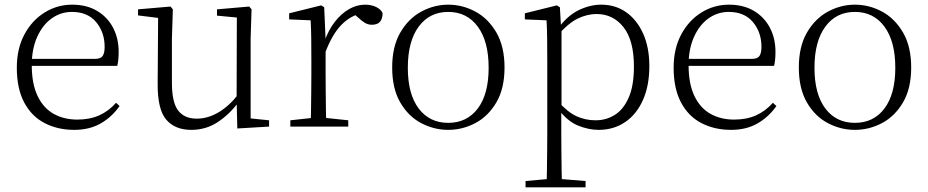

<svg xmlns="http://www.w3.org/2000/svg" viewBox="-20 -542 3973 822"><path d="M298 14Q227 14 171 -15Q115 -44 83.5 -103.5Q52 -163 52 -252Q52 -334 84.5 -394.5Q117 -455 171 -488.5Q225 -522 289 -522Q351 -522 395.5 -495.5Q440 -469 464 -423.5Q488 -378 488 -320Q488 -283 482 -260H82V-290H387Q411 -290 419.5 -302.5Q428 -315 428 -341Q428 -404 391.5 -447.5Q355 -491 288 -491Q240 -491 201 -463Q162 -435 139 -383.5Q116 -332 116 -263Q116 -183 141 -131Q166 -79 210 -54.5Q254 -30 311 -30Q364 -30 404.5 -48Q445 -66 477 -102L492 -88Q459 -41 411 -13.5Q363 14 298 14Z M799 14Q729 14 691.5 -30Q654 -74 655 -185L657 -478L676 -463L571 -476V-502L710 -514L720 -502L716 -377V-188Q716 -103 743 -68.5Q770 -34 822 -34Q870 -34 915.5 -61Q961 -88 999 -137L1018 -103H1000Q961 -51 911 -18.5Q861 14 799 14ZM996 8 993 -116V-117L994 -467L909 -475V-502L1047 -514L1057 -502L1053 -377V-35L1132 -27V0Z M1223 0V-27L1334 -39H1357L1471 -27V0ZM1310 0Q1311 -24 1311.5 -64.5Q1312 -105 1312.5 -149Q1313 -193 1313 -226V-281Q1313 -333 1312.5 -375.5Q1312 -418 1310 -455L1218 -459V-485L1355 -519L1368 -511L1374 -371V-370V-226Q1374 -193 1374.5 -149Q1375 -105 1375.5 -64.5Q1376 -24 1377 0ZM1373 -318 1356 -367H1370Q1386 -413 1413 -448Q1440 -483 1473.5 -502.5Q1507 -522 1543 -522Q1570 -522 1590.5 -512Q1611 -502 1618 -486Q1618 -462 1607 -449Q1596 -436 1572 -436Q1556 -436 1542.5 -444Q1529 -452 1512 -468L1489 -488H1538Q1482 -477 1442 -436Q1402 -395 1373 -318Z M1899 14Q1838 14 1783 -15Q1728 -44 1693.5 -103.5Q1659 -163 1659 -253Q1659 -343 1694 -403Q1729 -463 1784 -492.5Q1839 -522 1899 -522Q1960 -522 2015 -492.5Q2070 -463 2105 -403Q2140 -343 2140 -253Q2140 -163 2105 -103.5Q2070 -44 2015 -15Q1960 14 1899 14ZM1899 -16Q1979 -16 2025.5 -77.5Q2072 -139 2072 -252Q2072 -365 2025.5 -428Q1979 -491 1899 -491Q1819 -491 1772.5 -428Q1726 -365 1726 -252Q1726 -139 1772.5 -77.5Q1819 -16 1899 -16Z M2230 260V233L2342 223H2363L2487 233V260ZM2320 260Q2321 229 2321.5 189.5Q2322 150 2322.5 108.5Q2323 67 2323 32V-278Q2323 -330 2322.5 -374Q2322 -418 2320 -455L2227 -459V-485L2364 -519L2377 -511L2382 -425L2384 -420V-80L2383 -71V32Q2383 66 2383.5 107.5Q2384 149 2384.5 189Q2385 229 2386 260ZM2543 14Q2500 14 2454.5 -4.5Q2409 -23 2370 -75H2357L2369 -108Q2410 -62 2448 -44.5Q2486 -27 2530 -27Q2575 -27 2612 -50Q2649 -73 2671.5 -124Q2694 -175 2694 -257Q2694 -369 2649.5 -425.5Q2605 -482 2534 -482Q2494 -482 2453.5 -462.5Q2413 -443 2366 -389L2357 -420H2369Q2409 -475 2457.5 -498.5Q2506 -522 2554 -522Q2615 -522 2661 -489.5Q2707 -457 2733.5 -398Q2760 -339 2760 -259Q2760 -175 2732.5 -113.5Q2705 -52 2656 -19Q2607 14 2543 14Z M3110 14Q3039 14 2983 -15Q2927 -44 2895.5 -103.5Q2864 -163 2864 -252Q2864 -334 2896.5 -394.5Q2929 -455 2983 -488.5Q3037 -522 3101 -522Q3163 -522 3207.5 -495.5Q3252 -469 3276 -423.5Q3300 -378 3300 -320Q3300 -283 3294 -260H2894V-290H3199Q3223 -290 3231.5 -302.5Q3240 -315 3240 -341Q3240 -404 3203.5 -447.5Q3167 -491 3100 -491Q3052 -491 3013 -463Q2974 -435 2951 -383.5Q2928 -332 2928 -263Q2928 -183 2953 -131Q2978 -79 3022 -54.5Q3066 -30 3123 -30Q3176 -30 3216.5 -48Q3257 -66 3289 -102L3304 -88Q3271 -41 3223 -13.5Q3175 14 3110 14Z M3640 14Q3579 14 3524 -15Q3469 -44 3434.5 -103.5Q3400 -163 3400 -253Q3400 -343 3435 -403Q3470 -463 3525 -492.5Q3580 -522 3640 -522Q3701 -522 3756 -492.5Q3811 -463 3846 -403Q3881 -343 3881 -253Q3881 -163 3846 -103.5Q3811 -44 3756 -15Q3701 14 3640 14ZM3640 -16Q3720 -16 3766.5 -77.5Q3813 -139 3813 -252Q3813 -365 3766.5 -428Q3720 -491 3640 -491Q3560 -491 3513.5 -428Q3467 -365 3467 -252Q3467 -139 3513.5 -77.5Q3560 -16 3640 -16Z"/></svg>

Font: Noto Serif JP ExtraLight ExtraLight
Style: Regular
Weight: 250
Version: Version 2.003-H1;hotconv 1.1.1;makeotfexe 2.6.0